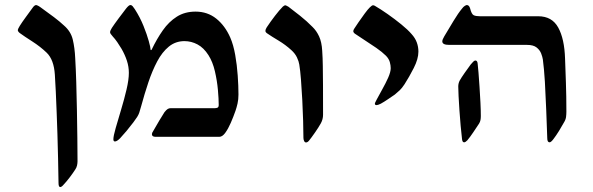

<svg xmlns="http://www.w3.org/2000/svg" viewBox="-20 -548 2377 769"><path d="M221.2 201.2Q214.4 201.2 214.4 184.6Q213.9 137.7 212.6 87.2Q211.4 36.6 210 -11Q208.5 -58.6 207 -96.2Q203.6 -189 199.7 -249Q195.8 -309.1 167 -336.9Q141.6 -361.3 109.1 -382.1Q76.7 -402.8 60.1 -415Q51.3 -421.4 51.3 -427.7Q51.3 -431.2 59.1 -444.3Q67.9 -458.5 83.7 -480Q99.6 -501.5 110.8 -517.1Q118.2 -527.8 125 -527.8Q126 -527.8 130.6 -525.9Q135.3 -523.9 142.6 -518.6Q173.3 -496.6 196.3 -479.2Q219.2 -461.9 235.8 -446.3Q263.7 -422.4 271.5 -389.4Q279.3 -356.4 281.2 -315.9Q283.7 -273.9 285.4 -219.2Q287.1 -164.6 288.1 -106.4Q289.1 -48.3 289.8 4.9Q290.5 58.1 290.5 97.7Q290.5 105.5 288.6 114.5Q286.6 123.5 281.2 131.3Q271 147 258.3 163.6Q245.6 180.2 235.8 190.4Q227.1 201.2 221.2 201.2Z M440.4 18.6Q434.1 18.6 434.1 9.8Q434.1 -2.9 443.4 -35.4Q452.6 -67.9 465.1 -108.9Q477.5 -149.9 486.8 -189.5Q496.1 -229 496.1 -256.3Q496.1 -280.8 488.3 -304.7Q480.5 -328.6 466.8 -352.5Q459 -365.7 449.7 -379.2Q440.4 -392.6 431.6 -401.9Q420.9 -413.6 420.9 -418.5Q420.9 -422.9 423.3 -427.5Q425.8 -432.1 428.2 -436.5Q437.5 -450.7 455.1 -474.4Q472.7 -498 484.9 -513.7Q496.1 -527.8 502 -527.8Q507.3 -527.8 511.2 -523.2Q515.1 -518.6 520 -511.2Q541 -478.5 554.9 -443.8Q568.8 -409.2 575.9 -383.3Q583 -357.4 583 -350.1Q583 -347.2 584.5 -347.2Q586.4 -347.2 587.4 -349.1Q607.9 -392.1 632.1 -426.5Q656.2 -460.9 688.2 -481.2Q720.2 -501.5 763.2 -501.5Q811 -501.5 846.2 -473.4Q881.3 -445.3 902.3 -397.5Q915 -368.2 922.1 -327.9Q929.2 -287.6 932.1 -245.6Q935.1 -203.6 935.1 -169.4Q935.1 -149.4 931.4 -133.3Q927.7 -117.2 923.3 -104.5Q915 -80.6 904.5 -56.4Q894 -32.2 882.3 -16.1Q870.6 0 858.4 0H603Q588.4 0 588.4 -10.7Q588.4 -15.6 593.8 -23.4Q606.9 -45.9 618.4 -65.7Q629.9 -85.4 638.7 -98.6Q646.5 -108.4 651.9 -111.6Q657.2 -114.7 663.6 -114.7H840.3Q846.2 -114.7 851.1 -116.7Q856 -118.7 856 -127.9Q856 -151.4 852.8 -187.7Q849.6 -224.1 840.8 -262.2Q832 -300.3 814.9 -327.1Q795.9 -356.9 771 -370.1Q746.1 -383.3 718.8 -383.3Q683.1 -383.3 656.2 -361.3Q629.4 -339.4 609.6 -302Q589.8 -264.6 574.2 -218Q558.6 -171.4 545.4 -122.6Q541 -106 537.8 -96.9Q534.7 -87.9 529.5 -79.8Q524.4 -71.8 514.6 -58.6Q499.5 -38.6 487.1 -23.9Q474.6 -9.3 460.9 5.9Q448.2 18.6 440.4 18.6Z M1205.6 22.5Q1200.7 22.5 1198 16.6Q1195.3 10.7 1195.3 4.4Q1195.3 -23.9 1194.1 -64.2Q1192.9 -104.5 1190.7 -147.7Q1188.5 -190.9 1185.5 -228.5Q1182.6 -266.1 1178.7 -289.6Q1176.8 -302.2 1169.4 -317.9Q1162.1 -333.5 1147 -347.2Q1123.5 -368.7 1095.5 -385.5Q1067.4 -402.3 1051.8 -413.1Q1043 -418.5 1043 -424.3Q1043 -430.2 1048.3 -438.5Q1063.5 -461.4 1081.3 -484.6Q1099.1 -507.8 1112.8 -521.5Q1119.1 -526.9 1122.6 -526.9Q1125 -526.9 1135.3 -521Q1153.8 -507.3 1181.6 -485.1Q1209.5 -462.9 1231.9 -439.9Q1247.6 -424.8 1258.1 -402.1Q1268.6 -379.4 1270.5 -344.7Q1272.5 -315.9 1272.9 -283.9Q1273.4 -252 1273.7 -205.8Q1273.9 -159.7 1273.9 -88.4Q1273.9 -70.3 1265.1 -54.2Q1255.9 -37.6 1241.2 -16.6Q1226.6 4.4 1217.8 15.1Q1211.9 22.5 1205.6 22.5Z M1488.3 -127Q1481.4 -127 1481.4 -132.8Q1481.4 -135.3 1484.6 -141.1Q1487.8 -147 1488.8 -149.4Q1498 -167 1511.2 -190.4Q1524.4 -213.9 1534.7 -236.8Q1544.9 -259.8 1544.9 -274.9Q1544.9 -286.1 1541.3 -299.3Q1537.6 -312.5 1525.9 -324.7Q1510.7 -339.8 1487.1 -356.2Q1463.4 -372.6 1439.7 -387.7Q1416 -402.8 1401.4 -413.1Q1395 -418 1395 -423.3Q1395 -427.7 1399.4 -434.1Q1403.8 -441.4 1415.8 -458.7Q1427.7 -476.1 1440.7 -493.7Q1453.6 -511.2 1461.4 -518.6Q1469.7 -526.9 1474.1 -526.9Q1477.1 -526.9 1481 -524.9Q1503.9 -511.7 1532.5 -491.7Q1561 -471.7 1587.2 -450.4Q1613.3 -429.2 1628.4 -411.6Q1643.1 -395.5 1649.4 -377.9Q1655.8 -360.4 1655.8 -341.3Q1655.8 -312 1637.2 -275.6Q1618.7 -239.3 1600.1 -210.4Q1589.4 -194.3 1581.3 -186.8Q1573.2 -179.2 1561.5 -169.4Q1550.3 -161.6 1534.4 -150.9Q1518.6 -140.1 1505.4 -132.8Q1493.7 -127 1488.3 -127Z M2181.2 22Q2171.9 22 2171.9 5.4Q2169.9 -49.3 2167.7 -108.2Q2165.5 -167 2162.4 -220Q2159.2 -272.9 2154.3 -309.6Q2152.8 -319.8 2147.5 -333.7Q2142.1 -347.7 2129.2 -357.9Q2116.2 -368.2 2090.8 -368.2H1778.8Q1751.5 -368.2 1751.5 -382.3Q1751.5 -389.2 1759.3 -402.3Q1777.3 -432.6 1796.4 -464.1Q1815.4 -495.6 1830.6 -513.7Q1835.9 -521 1841.6 -524.4Q1847.2 -527.8 1849.6 -527.8Q1858.9 -527.8 1862.8 -514.6Q1868.7 -490.7 1877.7 -486.8Q1886.7 -482.9 1902.3 -482.9H2135.7Q2190.9 -482.9 2215.8 -437.7Q2240.7 -392.6 2243.2 -313Q2244.6 -270 2246.6 -216.6Q2248.5 -163.1 2248.5 -101.1Q2248.5 -90.3 2247.1 -79.3Q2245.6 -68.4 2238.8 -57.6Q2230.5 -42.5 2218.8 -23.4Q2207 -4.4 2196.8 8.8Q2187 22 2181.2 22ZM1838.9 22Q1834.5 22 1832.8 18.1Q1831.1 14.2 1830.6 9.8Q1827.6 -13.7 1825 -44.4Q1822.3 -75.2 1820.1 -106.4Q1817.9 -137.7 1816.7 -163.1Q1815.4 -188.5 1815.4 -201.2Q1815.4 -214.4 1821.3 -225.6Q1827.6 -236.8 1841.1 -256.1Q1854.5 -275.4 1865.2 -289.6Q1870.6 -296.4 1875.5 -301Q1880.4 -305.7 1883.8 -305.7Q1892.1 -305.7 1893.1 -293Q1894.5 -282.7 1896.5 -257.3Q1898.4 -231.9 1900.6 -200Q1902.8 -168 1904.3 -136.7Q1905.8 -105.5 1905.8 -83.5Q1905.8 -74.7 1904.5 -67.6Q1903.3 -60.5 1898.9 -53.2Q1888.2 -37.1 1875.5 -18.1Q1862.8 1 1851.6 14.2Q1844.2 22 1838.9 22Z"/></svg>

Font: David Libre Medium
Style: Regular
Weight: 500
Designer: Ismar David, J. Victor Gaultney, Annie Olsen and Meir Sadan
Foundry: Monotype Imaging Inc. & SIL International
Version: Version 1.100; ttfautohint (v1.8.4.7-5d5b)